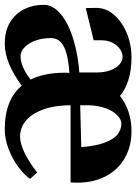

<svg xmlns="http://www.w3.org/2000/svg" viewBox="96 -653 572 806"><g transform="rotate(90 382.0 -250.0)"><path d="M335.4 -59.2 345 -59.6Q291.4 -20 247 -2Q202.6 16 163 16Q107.8 16 71.1 -7.1Q34.4 -30.2 16.8 -67.2Q-0.8 -104.2 -0.8 -147Q-0.8 -187.2 39.3 -220Q79.4 -252.8 146.1 -272.6Q212.8 -292.4 290.8 -297.6L283.2 -289.2V-369.2Q283.2 -403.6 273.5 -428.5Q263.8 -453.4 248.8 -466.1Q233.8 -478.8 217.8 -478.8Q202.6 -478.8 186.3 -468.5Q170 -458.2 159.1 -437.8Q148.2 -417.4 148 -389.2V-357.2L12.8 -324Q12.2 -341.4 12.2 -369.2Q12.2 -408.8 41 -442.4Q69.8 -476 117.6 -496Q165.4 -516 220.2 -516Q274.6 -516 317 -502.2Q359.4 -488.4 384.6 -465.2L378.2 -465Q408.2 -489.6 446.4 -502.8Q484.6 -516 530 -516Q593.2 -516 642.4 -487.9Q691.6 -459.8 718.7 -408.3Q745.8 -356.8 745.8 -289.2Q745.8 -270.2 744.8 -260.2H412.4L420.8 -267.8Q420 -199.4 437.2 -149.5Q454.4 -99.6 484.3 -73.9Q514.2 -48.2 552 -48.2Q580.4 -48.2 619.2 -66.5Q658 -84.8 703.2 -120L730 -90.2Q712.2 -65 678.8 -40.3Q645.4 -15.6 603.8 0.2Q562.2 16 522 16Q459.2 16 412.5 -2.5Q365.8 -21 335.4 -59.2ZM215 -50.2Q236.6 -50.2 263 -61.7Q289.4 -73.2 320 -97.8L315.2 -88.2Q284.2 -147.2 284.2 -237Q284.2 -254.4 286.4 -260.6L294 -256Q217.8 -252 178.3 -233.8Q138.8 -215.6 138.8 -177Q138.8 -142.2 149.2 -113.4Q159.6 -84.6 177.2 -67.4Q194.8 -50.2 215 -50.2ZM498 -473.4Q481 -473.4 463.5 -456.9Q446 -440.4 434.2 -409.6Q422.4 -378.8 420.8 -338V-292L412.4 -300.4L605.2 -305.4L597.2 -297.2Q593.2 -361.6 578.6 -401.2Q564 -440.8 543.5 -457.1Q523 -473.4 498 -473.4Z"/></g></svg>

Font: Wittgenstein
Style: Regular
Weight: 400
Designer: Jörg Drees
Foundry: Jörg Drees
Version: Version 1.003;Glyphs 3.1.2 (3151)